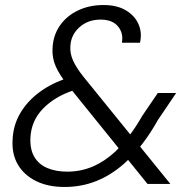

<svg xmlns="http://www.w3.org/2000/svg" viewBox="-20 -732 752 764"><path d="M567 0 248 -395Q216 -435 201.5 -468.5Q187 -502 189 -539Q191 -590 217.5 -629Q244 -668 289.5 -690Q335 -712 392 -712Q446 -712 481.5 -690.5Q517 -669 531.5 -635Q546 -601 537 -562H465Q472 -600 449.5 -627Q427 -654 380 -654Q330 -654 296 -623.5Q262 -593 260 -548Q258 -519 271 -490.5Q284 -462 311 -428L658 0ZM237 12Q171 12 123.5 -11.5Q76 -35 51.5 -76.5Q27 -118 30 -174Q32 -233 60.5 -281.5Q89 -330 138 -366Q187 -402 251 -422L278 -430L306 -384L274 -373Q198 -348 151 -299.5Q104 -251 101 -183Q99 -138 116.5 -108Q134 -78 168 -63.5Q202 -49 247 -49Q302 -49 349.5 -69.5Q397 -90 439 -129Q467 -156 494 -191.5Q521 -227 546 -271L608 -362H681L608 -254Q578 -200 544 -156.5Q510 -113 474 -81Q422 -35 363 -11.5Q304 12 237 12Z"/></svg>

Font: DM Sans 28pt Light
Style: Italic
Weight: 300
Italic angle: -10°
Version: Version 4.004;gftools[0.9.30]